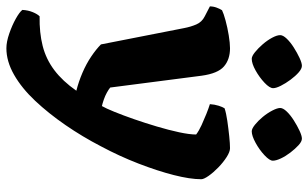

<svg xmlns="http://www.w3.org/2000/svg" viewBox="-210 -563 965 601"><g transform="rotate(90 272.5 -262.5)"><path d="M123 200Q103 200 77 191Q51 182 30.5 170.5Q10 159 3 150Q4 132 10 117.5Q16 103 23 96Q74 97 115.5 86.5Q157 76 191.5 50Q226 24 256 -19Q228 -26 200 -38Q172 -50 149 -65.5Q126 -81 111 -96L60 -356Q56 -377 48.5 -394.5Q41 -412 23 -421L-8 -437Q-8 -448 -4 -458.5Q0 -469 4 -475Q14 -480 36 -486Q58 -492 82.5 -496Q107 -500 123 -500Q158 -500 180 -481Q202 -462 209 -411L246 -125Q252 -120 262 -114.5Q272 -109 283.5 -105Q295 -101 304 -99Q311 -111 322 -138Q333 -165 345 -199.5Q357 -234 368 -271Q379 -308 386 -340.5Q393 -373 393 -394Q381 -403 363.5 -411Q346 -419 328.5 -426Q311 -433 298 -437Q299 -452 303 -464.5Q307 -477 311 -483Q326 -488 350 -491.5Q374 -495 398 -497.5Q422 -500 436 -500Q447 -500 463.5 -489.5Q480 -479 496 -463.5Q512 -448 522.5 -433Q533 -418 533 -410Q533 -375 520 -324Q507 -273 484 -213.5Q461 -154 430 -96Q400 -38 363.5 15Q327 68 287.5 110Q248 152 206 176Q164 200 123 200ZM383 -568Q375 -568 362.5 -578Q350 -588 338 -602.5Q326 -617 318 -632.5Q310 -648 310 -657Q310 -666 321 -677.5Q332 -689 348.5 -699.5Q365 -710 381 -717.5Q397 -725 406 -725Q415 -725 426.5 -714.5Q438 -704 449.5 -689Q461 -674 468 -659Q475 -644 475 -634Q475 -624 458 -608Q441 -592 419 -580Q397 -568 383 -568ZM156 -568Q148 -568 135.5 -578Q123 -588 110.5 -602.5Q98 -617 90 -632Q82 -647 82 -657Q82 -666 93 -677.5Q104 -689 120.5 -699.5Q137 -710 153 -717.5Q169 -725 178 -725Q187 -725 198.5 -715Q210 -705 221.5 -689.5Q233 -674 240.5 -659Q248 -644 248 -635Q248 -624 231 -608Q214 -592 192.5 -580Q171 -568 156 -568Z"/></g></svg>

Font: Texturina Medium 12pt ExtraBold
Style: Regular
Weight: 800
Version: Version 1.002